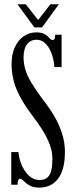

<svg xmlns="http://www.w3.org/2000/svg" viewBox="-20 -862 348 896"><path d="M163.5 13.5Q140.5 13.5 126 7.2Q111.5 1 102 -7.2Q92.5 -15.5 86 -21.8Q79.5 -28 73.5 -28Q62 -28 62 0H32.5V-152.5H66Q67 -138 71.5 -120.5Q76 -103 84 -85.8Q92 -68.5 103.8 -54Q115.5 -39.5 130.8 -30.8Q146 -22 164.5 -22Q189 -22 202 -34.2Q215 -46.5 219.8 -69Q224.5 -91.5 224.5 -121Q224.5 -155.5 211.2 -189.8Q198 -224 176 -258.5Q154 -293 127 -328Q89.5 -378.5 69.2 -419Q49 -459.5 41.5 -494.5Q34 -529.5 34 -561.5Q34 -609 49.5 -642.2Q65 -675.5 91.2 -693.2Q117.5 -711 149 -711Q176 -711 189.8 -702Q203.5 -693 211 -684Q218.5 -675 225.5 -675Q231.5 -675 234.5 -680.5Q237.5 -686 237.5 -700H267.5V-549H234Q233 -568 227.5 -590.2Q222 -612.5 211.8 -632Q201.5 -651.5 186.2 -664Q171 -676.5 150.5 -676.5Q122 -676.5 106 -655Q90 -633.5 90 -594.5Q90 -567 97.8 -539.2Q105.5 -511.5 125 -478.5Q144.5 -445.5 177 -401.5Q208 -362.5 231.8 -322.5Q255.5 -282.5 269.2 -240Q283 -197.5 283 -152.5Q283 -109 274.2 -77.8Q265.5 -46.5 249.8 -26.5Q234 -6.5 212.2 3.5Q190.5 13.5 163.5 13.5ZM140.5 -734 61.5 -842H100.5L158 -768.5L215 -842H254.5L176 -734Z"/></svg>

Font: Imbue Thin 10pt
Style: Regular
Weight: 400
Version: Version 1.102